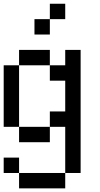

<svg xmlns="http://www.w3.org/2000/svg" viewBox="-20 -937 540 1040"><path d="M0 0V-83.3H83.3V0ZM0 -250V-583.3H83.3V-250ZM166.7 -750V-833.3H250V-750ZM333.3 0V83.3H83.3V0ZM333.3 -250H250V-333.3H333.3V-500H250V-583.3H333.3V-666.7H416.7V0H333.3ZM333.3 -833.3H250V-916.7H333.3ZM83.3 -166.7V-250H250V-166.7ZM83.3 -583.3V-666.7H250V-583.3Z"/></svg>

Font: GalmuriMono11 Regular
Style: Regular
Weight: 400
Designer: Lee Minseo (quiple)
Version: Version 2.399;hotconv 1.1.1;makeotfexe 2.6.0 DEVELOPMENT